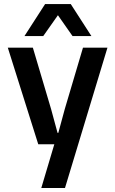

<svg xmlns="http://www.w3.org/2000/svg" viewBox="-20 -738 573 958"><path d="M186 200.2 251 -18.1H170.9L19 -500H144L234.9 -193.8L267.1 -75.2H271L303.2 -193.8L394 -500H516.1L304.2 200.2ZM102.1 -558.1 205.1 -717.8H333L436 -558.1H341.8L269 -662.1L195.8 -558.1Z"/></svg>

Font: TASA Orbiter Deck SemiBold
Style: Regular
Weight: 600
Designer: Weizhong Zhang
Version: Version 1.000;Glyphs 3.1.2 (3151)